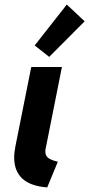

<svg xmlns="http://www.w3.org/2000/svg" viewBox="-20 -818 393 846"><path d="M42.5 -123.5Q42.5 -147.5 48.3 -175.3L117.7 -522.9H252.9L181.2 -163.1Q179.7 -156.7 179.7 -151.4Q179.7 -129.4 195.6 -119.9Q211.4 -110.4 234.9 -105.5L188 7.8Q113.3 2 77.9 -31.5Q42.5 -64.9 42.5 -123.5ZM132.8 -617.7 274.4 -797.9 353 -724.1 196.8 -567.4Z"/></svg>

Font: Reddit Sans Fudge
Style: Bold
Weight: 700
Italic angle: -11.25°
Designer: Stephen Hutchings
Version: Version 1.013